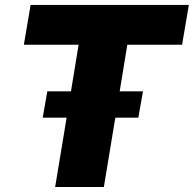

<svg xmlns="http://www.w3.org/2000/svg" viewBox="-20 -747 774 767"><path d="M75.3 -568.2 102.3 -727.3H734.4L707.4 -568.2H488.6L458.1 -382.1H551.1L532.7 -277H440.7L394.9 0H200.3L246.1 -277H150.6L169 -382.1H263.5L294 -568.2Z"/></svg>

Font: Karasuma Gothic
Style: Italic
Weight: 900
Italic angle: -9.39999°
Designer: Rasmus Andersson / Ryoko Nishizuka
Foundry: Genbu
Version: Version 1.00